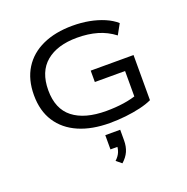

<svg xmlns="http://www.w3.org/2000/svg" viewBox="-170 -872 1295 1331"><g transform="rotate(-20 477.0 -206.5)"><path d="M522 9Q390 9 293.5 -33Q197 -75 144.5 -155.5Q92 -236 92 -352Q92 -467 142.5 -548Q193 -629 286.5 -671.5Q380 -714 507 -714Q572 -714 630 -703Q688 -692 737.5 -671Q787 -650 822 -619L780 -543Q724 -586 657 -605.5Q590 -625 508 -625Q362 -625 279.5 -556Q197 -487 197 -350Q197 -212 283 -145Q369 -78 527 -78Q595 -78 656 -87Q717 -96 768 -115L743 -82V-294H520V-378H836V-45Q800 -28 749 -16Q698 -4 639.5 2.5Q581 9 522 9ZM507 301 468 269Q493 246 503.5 221Q514 196 514 167L530 182H462V77H572V155Q572 201 556.5 236Q541 271 507 301Z"/></g></svg>

Font: Nunito Sans 7pt Expanded
Style: Regular
Weight: 400
Width: 7
Designer: Vernon Adams
Foundry: Vernon Adams
Version: Version 3.101;gftools[0.9.27]